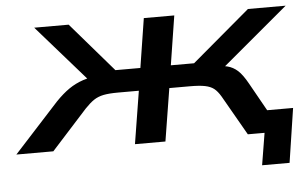

<svg xmlns="http://www.w3.org/2000/svg" viewBox="-82 -568 1225 766"><g transform="rotate(-5 530.5 -185.0)"><path d="M938 128 959 0H907L921 -89H1081L1048 128ZM-35 0 145 -197Q173 -226 199 -244Q225 -262 256 -272.5Q287 -283 330 -285L298 -249L80 -498H218L388 -301H488L519 -498H641L610 -301H703L936 -498H1087L790 -249L780 -286Q813 -282 835 -276.5Q857 -271 875.5 -254.5Q894 -238 915 -200L1027 0H892L801 -159Q788 -181 774.5 -191.5Q761 -202 739 -206.5Q717 -211 678 -211H596L562 0H440L474 -211H391Q354 -211 332 -206.5Q310 -202 293.5 -191Q277 -180 257 -159L113 0Z"/></g></svg>

Font: Nunito Sans 7pt Expanded SemiBold
Style: Italic
Weight: 600
Width: 7
Italic angle: -9°
Designer: Vernon Adams
Foundry: Vernon Adams
Version: Version 3.101;gftools[0.9.27]